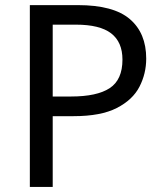

<svg xmlns="http://www.w3.org/2000/svg" viewBox="-20 -734 645 754"><path d="M286.1 -713.9Q425.8 -713.9 490 -658.9Q554.2 -604 554.2 -503.9Q554.2 -444.8 527.6 -393.3Q501 -341.8 438.5 -309.8Q376 -277.8 269 -277.8H187V0H97.2V-713.9ZM277.8 -637.2H187V-355H258.8Q360.8 -355 410.9 -387.9Q460.9 -420.9 460.9 -500Q460.9 -568.8 416.5 -603Q372.1 -637.2 277.8 -637.2Z"/></svg>

Font: Defago Noto Sans
Style: Regular
Weight: 400
Designer: John M. Durdin
Foundry: Lao IT Dev Co., Ltd.
Version: Version 1.000 2007 initial release